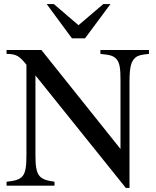

<svg xmlns="http://www.w3.org/2000/svg" viewBox="-20 -906 762 937"><path d="M519 -886H484L363 -783L243 -886H208L331 -719H395ZM707 -662H470V-643C514 -638 532 -636 549 -617C564 -600 568 -570 568 -519V-179L182 -662H12V-643C61 -643 76 -631 109 -590V-150C109 -43 94 -28 12 -19V0H246V-19C169 -30 153 -47 153 -150V-538L594 11H612V-507C612 -586 622 -608 641 -625C654 -636 669 -639 707 -643Z"/></svg>

Font: STIXGeneral
Style: Regular
Weight: 400
Designer: MicroPress Inc., with final additions and corrections provided by Coen Hoffman, Elsevier (retired)
Version: Version 1.1.0